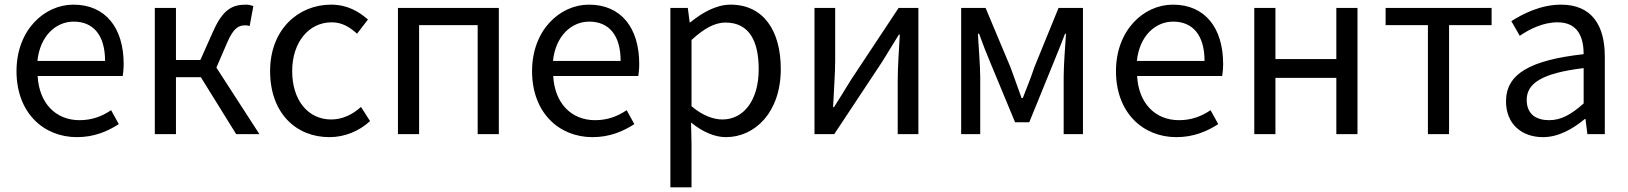

<svg xmlns="http://www.w3.org/2000/svg" viewBox="-20 -577 7005 826"><path d="M311 13C385 13 443 -12 491 -43L458 -103C418 -76 375 -60 322 -60C219 -60 148 -134 142 -250H508C510 -263 512 -282 512 -302C512 -457 434 -557 296 -557C170 -557 51 -447 51 -271C51 -92 167 13 311 13ZM141 -315C152 -422 220 -484 297 -484C382 -484 432 -425 432 -315Z M911 -286 957 -393C985 -458 1007 -468 1036 -468C1044 -468 1048 -467 1054 -465L1070 -551C1062 -554 1050 -557 1038 -557C979 -557 938 -536 896 -440L842 -319H737V-543H646V0H737V-245H844L996 0H1096Z M1397 13C1462 13 1524 -12 1572 -56L1533 -117C1499 -86 1455 -63 1405 -63C1305 -63 1237 -146 1237 -271C1237 -396 1309 -481 1407 -481C1451 -481 1484 -461 1516 -432L1563 -493C1524 -527 1475 -557 1404 -557C1265 -557 1142 -452 1142 -271C1142 -91 1253 13 1397 13Z M1692 0H1783V-469H2035V0H2126V-543H1692Z M2529 13C2603 13 2661 -12 2709 -43L2676 -103C2636 -76 2593 -60 2540 -60C2437 -60 2366 -134 2360 -250H2726C2728 -263 2730 -282 2730 -302C2730 -457 2652 -557 2514 -557C2388 -557 2269 -447 2269 -271C2269 -92 2385 13 2529 13ZM2359 -315C2370 -422 2438 -484 2515 -484C2600 -484 2650 -425 2650 -315Z M2864 229H2955V45L2953 -50C3002 -10 3054 13 3103 13C3228 13 3339 -94 3339 -280C3339 -447 3263 -557 3123 -557C3060 -557 2999 -521 2950 -481H2947L2939 -543H2864ZM3088 -63C3052 -63 3004 -78 2955 -120V-405C3008 -454 3055 -480 3101 -480C3204 -480 3244 -399 3244 -279C3244 -144 3178 -63 3088 -63Z M3484 0H3569L3775 -311C3795 -344 3826 -394 3847 -428H3851C3847 -357 3842 -284 3842 -227V0H3931V-543H3846L3640 -232C3620 -199 3589 -149 3568 -116H3564C3567 -186 3573 -259 3573 -316V-543H3484Z M4115 0H4197V-245C4197 -293 4190 -376 4187 -432H4192C4207 -390 4225 -344 4242 -304L4347 -51H4408L4511 -304C4527 -344 4546 -389 4562 -432H4566C4562 -376 4556 -293 4556 -245V0H4639V-543H4534L4430 -288C4415 -242 4397 -199 4380 -155H4375C4360 -199 4343 -242 4327 -288L4220 -543H4115Z M5041 13C5115 13 5173 -12 5221 -43L5188 -103C5148 -76 5105 -60 5052 -60C4949 -60 4878 -134 4872 -250H5238C5240 -263 5242 -282 5242 -302C5242 -457 5164 -557 5026 -557C4900 -557 4781 -447 4781 -271C4781 -92 4897 13 5041 13ZM4871 -315C4882 -422 4950 -484 5027 -484C5112 -484 5162 -425 5162 -315Z M5376 0H5467V-242H5729V0H5820V-543H5729V-323H5467V-543H5376Z M6123 0H6214V-469H6397V-543H5941V-469H6123Z M6618 13C6685 13 6746 -22 6798 -65H6801L6809 0H6884V-334C6884 -468 6828 -557 6696 -557C6609 -557 6532 -518 6482 -486L6518 -423C6561 -452 6618 -481 6681 -481C6770 -481 6793 -414 6793 -344C6562 -318 6459 -259 6459 -141C6459 -43 6527 13 6618 13ZM6644 -60C6590 -60 6548 -85 6548 -147C6548 -217 6610 -262 6793 -284V-132C6740 -85 6697 -60 6644 -60Z"/></svg>

Font: Noto Sans Mono CJK SC Regular
Style: Regular
Weight: 400
Designer: Ryoko NISHIZUKA (kana & ideographs); Paul D. Hunt (Latin, Greek & Cyrillic); Wenlong ZHANG (bopomofo); Sandoll Communica
Foundry: Adobe Systems Incorporated
Version: Version 1.005;PS 1.005;hotconv 1.0.96;makeotf.lib2.5.65012